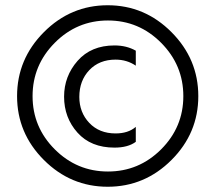

<svg xmlns="http://www.w3.org/2000/svg" viewBox="-20 -702 820 731"><path d="M45 -336C45 -242 79 -161 147 -93C215 -25 296 9 390 9C484 9 565 -25 633 -93C701 -161 735 -242 735 -336C735 -430 701 -511.2 633 -579.5C565 -647.8 484 -682 390 -682C296 -682 215 -647.8 147 -579.5C79 -511.2 45 -430 45 -336ZM104 -336C104 -414.7 132.2 -482.3 188.5 -539C244.8 -595.7 312.3 -624 391 -624C469.7 -624 537.2 -595.7 593.5 -539C649.8 -482.3 678 -414.7 678 -336C678 -257.3 649.8 -189.8 593.5 -133.5C537.2 -77.2 469.7 -49 391 -49C312.3 -49 244.8 -77.2 188.5 -133.5C132.2 -189.8 104 -257.3 104 -336ZM282 -333C282 -374.3 294.7 -408.3 320 -435C345.3 -461.7 378.7 -475 420 -475C448.7 -475 474.3 -467.3 497 -452V-509C473.7 -522.3 446.7 -529 416 -529C356.7 -529 309.8 -509.5 275.5 -470.5C241.2 -431.5 224 -386 224 -334C224 -280.7 241 -235 275 -197C309 -159 356 -140 416 -140C450 -140 477 -147.3 497 -162V-219C477.7 -202.3 452 -194 420 -194C378.7 -194 345.3 -207.3 320 -234C294.7 -260.7 282 -293.7 282 -333Z"/></svg>

Font: Hind Light
Style: Regular
Weight: 300
Designer: Manushi Parikh, Satya Rajpurohit
Foundry: Indian Type Foundry
Version: Version 1.201;PS 1.0;hotconv 1.0.78;makeotf.lib2.5.61930; tt